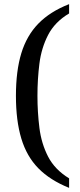

<svg xmlns="http://www.w3.org/2000/svg" viewBox="-20 -780 386 928"><path d="M314 128Q222 91 165.5 33.5Q109 -24 83 -110.5Q57 -197 57 -317Q57 -437 83 -522.5Q109 -608 165.5 -666Q222 -724 314 -760V-715Q245 -674 212.5 -611Q180 -548 170.5 -472.5Q161 -397 161 -317Q161 -238 170.5 -162Q180 -86 212.5 -23Q245 40 314 82Z"/></svg>

Font: Noto Serif Grantha
Style: Regular
Weight: 400
Designer: Monotype Design Team
Foundry: Monotype Imaging Inc.
Version: Version 2.004; ttfautohint (v1.8.4.7-5d5b)